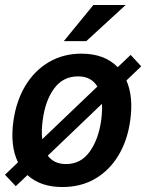

<svg xmlns="http://www.w3.org/2000/svg" viewBox="-28 -743 596 773"><path d="M35.5 6.5 -8 -39.5 44.5 -89.5Q12 -156 26 -256Q37.5 -337 74.2 -398Q111 -459 168.8 -493Q226.5 -527 300 -527Q393 -527 446 -472.5L498 -522L540.5 -476L481 -419Q510 -352.5 496 -256Q485 -177.5 449 -117.5Q413 -57.5 355.8 -23.8Q298.5 10 223 10Q135 10 82.5 -38ZM144 -259.5Q138 -216.5 142 -182.5L364 -394.5Q353 -413.5 333.8 -424.5Q314.5 -435.5 286.5 -435.5Q225.5 -435.5 189.8 -386.5Q154 -337.5 144 -259.5ZM238 -82.5Q297.5 -82.5 333.2 -132.5Q369 -182.5 379.5 -259.5Q384 -295.5 382.5 -325L164.5 -116.5Q176 -100.5 194.2 -91.5Q212.5 -82.5 238 -82.5ZM348 -723H478L319.5 -577.5H229Z"/></svg>

Font: Public Sans SemiBold
Style: Italic
Weight: 600
Italic angle: -8°
Designer: The Public Sans project authors (U.S. Web Design System). Libre Franklin designed by Pablo Impallari and Rodrigo Fuenzal
Version: Version 1.007; ttfautohint (v1.8.1) -l 8 -r 50 -G 200 -x 14 